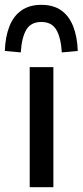

<svg xmlns="http://www.w3.org/2000/svg" viewBox="-39 -775 342 795"><path d="M84 0V-497H182V0ZM47 -558 -19 -564Q-17 -623 0 -666Q17 -709 50 -732Q83 -755 132 -755Q182 -755 214.5 -732Q247 -709 264 -666Q281 -623 283 -564L217 -558Q213 -620 194 -652Q175 -684 132 -684Q89 -684 70 -652Q51 -620 47 -558Z"/></svg>

Font: Nunito Sans 7pt SemiCondensed Medium
Style: Regular
Weight: 500
Width: 4
Designer: Vernon Adams
Foundry: Vernon Adams
Version: Version 3.101;gftools[0.9.27]